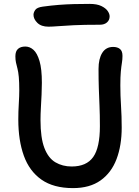

<svg xmlns="http://www.w3.org/2000/svg" viewBox="-20 -953 713 986"><path d="M355 13Q255 13 193 -30.5Q131 -74 102.5 -153Q74 -232 74 -339Q74 -380 76.5 -420Q79 -460 79 -488Q79 -531 76.5 -558Q74 -585 69.5 -601.5Q65 -618 62 -632Q59 -646 59 -664Q59 -690 72.5 -702Q86 -714 110 -714Q133 -714 152 -697Q171 -680 183 -639.5Q195 -599 195 -528Q195 -501 193.5 -467.5Q192 -434 190 -400Q188 -366 188 -336Q188 -245 208 -193Q228 -141 264.5 -119.5Q301 -98 348 -98Q424 -98 458.5 -146.5Q493 -195 493 -305Q493 -364 491 -409.5Q489 -455 487.5 -499Q486 -543 486 -599Q486 -651 505 -681.5Q524 -712 561 -712Q583 -712 596 -701.5Q609 -691 609 -666Q609 -648 606 -630Q603 -612 600.5 -585.5Q598 -559 598 -515Q598 -462 601.5 -409Q605 -356 605 -298Q605 -206 578.5 -136Q552 -66 496.5 -26.5Q441 13 355 13ZM229 -816Q192 -816 172 -835.5Q152 -855 152 -877Q152 -889 161 -902Q170 -915 200 -919Q244 -925 282.5 -928Q321 -931 359.5 -932Q398 -933 440 -933Q478 -933 500.5 -922Q523 -911 533 -896.5Q543 -882 543 -869Q543 -850 529.5 -838Q516 -826 493 -826Q410 -826 359 -823.5Q308 -821 278 -818.5Q248 -816 229 -816Z"/></svg>

Font: Shantell Sans Medium
Style: Regular
Weight: 500
Designer: Stephen Nixon, Anya Danilova, Shantell Martin
Foundry: Arrow Type
Version: Version 1.011;[c5ecc13dd]